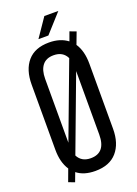

<svg xmlns="http://www.w3.org/2000/svg" viewBox="-163 -911 715 1003"><g transform="rotate(-20 194.5 -409.5)"><path d="M148.9 -742.2 219.2 -845.2H296.9L204.1 -742.2ZM350.1 -711.9 325.2 -646Q355 -601.6 355 -530.8V-168.9Q355 -87.4 314 -40.3Q272.9 6.8 193.8 6.8Q129.9 6.8 91.8 -23.9L73.2 25.9L39.1 13.2L64 -54.2Q34.2 -98.6 34.2 -168.9V-530.8Q34.2 -613.3 74.7 -660.2Q115.2 -707 193.8 -707Q256.3 -707 296.9 -675.8L314.9 -725.1ZM110.8 -180.2 266.1 -594.2Q245.6 -636.2 193.8 -636.2Q152.3 -636.2 131.6 -609.9Q110.8 -583.5 110.8 -535.2ZM193.8 -64Q276.9 -64 276.9 -165V-518.1L122.1 -105Q143.1 -64 193.8 -64Z"/></g></svg>

Font: Bebas Neue Regular
Style: Regular
Weight: 400
Designer: Ryoichi Tsunekawa
Foundry: Ryoichi Tsunekawa
Version: Version 001.003